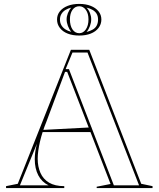

<svg xmlns="http://www.w3.org/2000/svg" viewBox="-20 -963 812 983"><path d="M11 0V-10L71 -22L343 -708H437L703 -22L761 -10V0H475V-7L546 -21L324 -595H313L218 -341Q196 -287 184.5 -237Q173 -187 173 -150Q173 -110 187 -78Q201 -46 231 -28Q261 -10 309 -10V0ZM182 -287V-297L449 -311V-287ZM563 -14H692L428 -694H351L316 -609H333ZM82 -14H229Q194 -31 176 -65.5Q158 -100 158 -148Q158 -165 160.5 -184.5Q163 -204 169 -227ZM386 -943Q419 -943 444.5 -933Q470 -923 484.5 -905Q499 -887 499 -863Q499 -839 484.5 -820Q470 -801 444.5 -791Q419 -781 386 -781Q352 -781 326.5 -791Q301 -801 286.5 -820Q272 -839 272 -863Q272 -887 286.5 -905Q301 -923 326.5 -933Q352 -943 386 -943ZM386 -931Q364 -931 351 -912.5Q338 -894 338 -864Q338 -832 351 -812.5Q364 -793 386 -793Q406 -793 419.5 -812.5Q433 -832 433 -864Q433 -894 419.5 -912.5Q406 -931 386 -931ZM345 -800Q334 -813 327.5 -830.5Q321 -848 321 -864Q321 -879 327.5 -895.5Q334 -912 345 -924Q328 -920 315 -912Q302 -904 294.5 -891.5Q287 -879 287 -863Q287 -846 294.5 -833.5Q302 -821 315 -812.5Q328 -804 345 -800ZM423 -799Q441 -804 454.5 -811.5Q468 -819 475 -832Q482 -845 482 -863Q482 -880 475 -892Q468 -904 454.5 -912Q441 -920 423 -924Q434 -913 440.5 -896.5Q447 -880 447 -864Q447 -847 440.5 -829.5Q434 -812 423 -799Z"/></svg>

Font: Kalnia Glaze Thin Medium
Style: Regular
Weight: 500
Version: Version 1.110